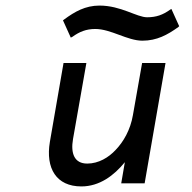

<svg xmlns="http://www.w3.org/2000/svg" viewBox="-20 -658 689 689"><path d="M337 -638C286 -638 248 -616 210 -588L206 -585L234 -523L240 -526C265 -544 289 -554 322 -554C378 -554 437 -512 491 -512C543 -512 581 -533 620 -561L623 -564L595 -626L590 -623C565 -605 541 -596 508 -596C471 -596 414 -638 337 -638ZM159 -149C143 -54 182 11 272 11C337 11 389 -28 428 -76L415 0H499L574 -432H490L457 -245C448 -192 423 -149 395 -120C370 -93 334 -71 293 -71C247 -71 233 -107 242 -159L290 -432H208Z"/></svg>

Font: Charger Monospace
Style: Regular
Weight: 400
Designer: Jasper
Foundry: Cannot Into Space Fonts
Version: Version 0.980